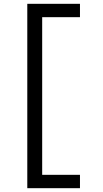

<svg xmlns="http://www.w3.org/2000/svg" viewBox="-20 -843 540 1006"><path d="M123 143V-823H399V-753H201V73H399V143Z"/></svg>

Font: Iosevka Fixed
Style: Regular
Weight: 400
Monospace: yes
Designer: Belleve Invis
Foundry: Belleve Invis
Version: Version 33.2.4